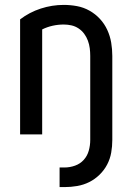

<svg xmlns="http://www.w3.org/2000/svg" viewBox="-20 -548 540 783"><path d="M223 215V135H243Q265 135 286 127.5Q307 120 321.5 104Q336 88 342 66.5Q348 45 348 23V-320Q348 -336 346 -351.5Q344 -367 338.5 -382Q333 -397 323.5 -410Q314 -423 300.5 -432Q287 -441 271.5 -444.5Q256 -448 240 -448Q217 -448 194.5 -443Q172 -438 152 -428V0H62V-469Q100 -498 146 -513Q192 -528 240 -528Q267 -528 294 -523Q321 -518 345 -504.5Q369 -491 387.5 -471Q406 -451 417.5 -426Q429 -401 433.5 -374Q438 -347 438 -320V23Q438 49 433.5 74.5Q429 100 417 123Q405 146 386 164.5Q367 183 344 194.5Q321 206 295 210.5Q269 215 243 215Z"/></svg>

Font: Iosevka Bendy Medium
Style: Regular
Weight: 500
Monospace: yes
Designer: Belleve Invis
Foundry: Belleve Invis
Version: Version 30.1.2